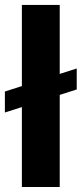

<svg xmlns="http://www.w3.org/2000/svg" viewBox="-27 -747 327 767"><path d="M60.4 -403.1V-727.3H211.6V-451.7L279.5 -473.4V-389.6L211.6 -367.9V0H60.4V-319.2L-7.5 -297.6V-381.4Z"/></svg>

Font: Cannonade
Style: Bold
Weight: 700
Designer: Rasmus Andersson
Foundry: rsms
Version: Version 3.012;git-f93a4a705